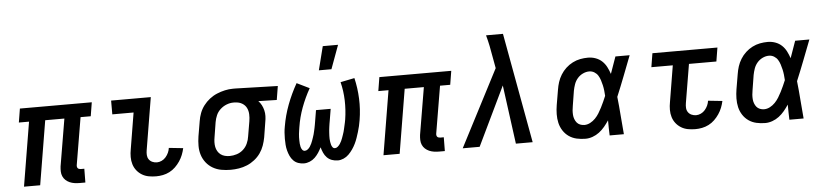

<svg xmlns="http://www.w3.org/2000/svg" viewBox="-45 -1014 5490 1277"><g transform="rotate(-5 2700.0 -375.0)"><path d="M481 8H442Q425 8 408.5 5.5Q392 3 377 -3.5Q362 -10 350 -21Q338 -32 331.5 -47Q325 -62 324.5 -79Q324 -96 326 -113L379 -428H251L180 0H72L143 -428H75L90 -520H570L555 -428H487L434 -113Q433 -107 434 -101.5Q435 -96 438 -92Q441 -88 447 -86Q453 -84 458 -84H482Z M954 8Q929 8 904.5 3.5Q880 -1 859.5 -13.5Q839 -26 824.5 -44.5Q810 -63 803 -86Q796 -109 796 -134.5Q796 -160 801 -186L841 -428H699V-520H964L906 -171Q903 -154 904 -138Q905 -122 913.5 -109.5Q922 -97 936.5 -90.5Q951 -84 967 -84Q983 -84 999 -91.5Q1015 -99 1026.5 -112.5Q1038 -126 1045 -141.5Q1052 -157 1054 -173L1149 -163Q1144 -140 1135.5 -118.5Q1127 -97 1113.5 -77Q1100 -57 1082.5 -40Q1065 -23 1043.5 -12Q1022 -1 999 3.5Q976 8 954 8Z M1452 8Q1420 8 1389.5 2.5Q1359 -3 1333 -18Q1307 -33 1288.5 -56.5Q1270 -80 1261 -108.5Q1252 -137 1252 -168.5Q1252 -200 1257 -232L1274 -332Q1278 -359 1288 -385.5Q1298 -412 1315.5 -435Q1333 -458 1356 -476Q1379 -494 1405.5 -505Q1432 -516 1459 -522Q1486 -528 1513 -528H1531L1812 -520L1797 -428L1674 -431Q1687 -418 1695.5 -401.5Q1704 -385 1708.5 -366.5Q1713 -348 1712.5 -328Q1712 -308 1708 -288L1692 -188Q1687 -161 1677.5 -134Q1668 -107 1651.5 -83.5Q1635 -60 1611.5 -41.5Q1588 -23 1561.5 -12Q1535 -1 1507 3.5Q1479 8 1452 8ZM1453 -84Q1476 -84 1500 -91.5Q1524 -99 1543 -116Q1562 -133 1572.5 -156.5Q1583 -180 1586 -203L1603 -303Q1607 -326 1606 -349.5Q1605 -373 1595.5 -392Q1586 -411 1567 -422.5Q1548 -434 1525 -435L1516 -436H1508Q1485 -436 1462 -427Q1439 -418 1420.5 -401Q1402 -384 1392.5 -362Q1383 -340 1379 -317L1363 -217Q1360 -201 1359.5 -184.5Q1359 -168 1362 -152.5Q1365 -137 1373 -123.5Q1381 -110 1393 -101Q1405 -92 1420.5 -88Q1436 -84 1453 -84Z M1941 8Q1921 8 1902.5 1.5Q1884 -5 1870.5 -19Q1857 -33 1849 -50.5Q1841 -68 1836 -87Q1831 -106 1829.5 -126Q1828 -146 1828 -166Q1828 -186 1829.5 -207Q1831 -228 1835 -248Q1847 -320 1873.5 -390.5Q1900 -461 1938 -528L2022 -487Q1988 -427 1964.5 -363.5Q1941 -300 1931 -235Q1929 -224 1927.5 -212.5Q1926 -201 1924.5 -190Q1923 -179 1923 -168Q1923 -157 1923 -146Q1923 -135 1924 -124.5Q1925 -114 1927.5 -103.5Q1930 -93 1936.5 -84Q1943 -75 1954 -75Q1964 -75 1973.5 -82.5Q1983 -90 1989 -99.5Q1995 -109 1999.5 -118.5Q2004 -128 2007.5 -138Q2011 -148 2014.5 -158Q2018 -168 2021 -178.5Q2024 -189 2026 -199Q2028 -209 2030.5 -219Q2033 -229 2034.5 -239.5Q2036 -250 2038 -260L2051 -338H2149L2136 -260Q2134 -250 2132.5 -240Q2131 -230 2129.5 -219.5Q2128 -209 2127 -199Q2126 -189 2125.5 -179Q2125 -169 2124.5 -159Q2124 -149 2124.5 -139Q2125 -129 2126.5 -119.5Q2128 -110 2130.5 -100.5Q2133 -91 2139 -83Q2145 -75 2155 -75Q2165 -75 2174 -83Q2183 -91 2189 -100Q2195 -109 2199.5 -118.5Q2204 -128 2207.5 -138Q2211 -148 2214.5 -158Q2218 -168 2221 -178Q2224 -188 2226 -198Q2228 -208 2230.5 -218Q2233 -228 2235 -238Q2237 -248 2239 -259Q2249 -323 2247 -386.5Q2245 -450 2230 -509L2324 -528Q2340 -461 2343 -389.5Q2346 -318 2334 -246Q2331 -227 2326.5 -207.5Q2322 -188 2316 -168.5Q2310 -149 2303.5 -130Q2297 -111 2288 -92.5Q2279 -74 2267 -56.5Q2255 -39 2240 -24Q2225 -9 2205.5 -0.5Q2186 8 2167 8Q2146 8 2127 1Q2108 -6 2094.5 -20Q2081 -34 2073 -52Q2065 -70 2060 -89Q2051 -71 2040 -54Q2029 -37 2014 -22.5Q1999 -8 1979.5 0Q1960 8 1941 8ZM2093 -600 2133 -758H2235L2177 -600Z M2881 8H2842Q2825 8 2808.5 5.5Q2792 3 2777 -3.5Q2762 -10 2750 -21Q2738 -32 2731.5 -47Q2725 -62 2724.5 -79Q2724 -96 2726 -113L2779 -428H2651L2580 0H2472L2543 -428H2475L2490 -520H2970L2955 -428H2887L2834 -113Q2833 -107 2834 -101.5Q2835 -96 2838 -92Q2841 -88 2847 -86Q2853 -84 2858 -84H2882Z M3001 0 3266 -512 3252 -589Q3246 -626 3238.5 -662.5Q3231 -699 3221 -735H3334L3468 0H3356L3303 -393L3114 0Z M3821 8Q3790 8 3761.5 1.5Q3733 -5 3710 -21Q3687 -37 3671.5 -61Q3656 -85 3649.5 -113Q3643 -141 3643.5 -171.5Q3644 -202 3649 -232L3666 -332Q3670 -358 3678 -383Q3686 -408 3700.5 -431.5Q3715 -455 3735.5 -474Q3756 -493 3780.5 -505.5Q3805 -518 3831 -523Q3857 -528 3883 -528Q3910 -528 3934.5 -519Q3959 -510 3977 -493Q3995 -476 4006.5 -453.5Q4018 -431 4026 -407Q4036 -435 4046 -463.5Q4056 -492 4066 -520H4161Q4135 -453 4109 -385.5Q4083 -318 4055 -251Q4062 -189 4066.5 -126Q4071 -63 4077 0H3982Q3981 -25 3980.5 -50.5Q3980 -76 3980 -101Q3966 -80 3949.5 -60Q3933 -40 3912.5 -24.5Q3892 -9 3868 -0.5Q3844 8 3821 8ZM3821 -84Q3841 -84 3860 -94Q3879 -104 3894 -119.5Q3909 -135 3920 -153Q3931 -171 3940.5 -189.5Q3950 -208 3958.5 -227Q3967 -246 3975 -265Q3974 -283 3972 -301Q3970 -319 3966 -336.5Q3962 -354 3956.5 -371Q3951 -388 3942 -402.5Q3933 -417 3917.5 -426.5Q3902 -436 3883 -436Q3862 -436 3841 -426Q3820 -416 3805 -398.5Q3790 -381 3782.5 -359.5Q3775 -338 3771 -317L3755 -217Q3752 -202 3751 -187Q3750 -172 3751 -157.5Q3752 -143 3757 -129.5Q3762 -116 3770.5 -105.5Q3779 -95 3792.5 -89.5Q3806 -84 3821 -84Z M4554 8Q4529 8 4504.5 3.5Q4480 -1 4459.5 -13.5Q4439 -26 4424.5 -44.5Q4410 -63 4403 -86Q4396 -109 4396 -134.5Q4396 -160 4401 -186L4441 -428H4298L4313 -520H4747L4732 -428H4549L4506 -171Q4503 -154 4504 -138Q4505 -122 4513.5 -109.5Q4522 -97 4536.5 -90.5Q4551 -84 4567 -84Q4583 -84 4599 -91.5Q4615 -99 4626.5 -112.5Q4638 -126 4645 -141.5Q4652 -157 4654 -173L4749 -163Q4744 -140 4735.5 -118.5Q4727 -97 4713.5 -77Q4700 -57 4682.5 -40Q4665 -23 4643.5 -12Q4622 -1 4599 3.5Q4576 8 4554 8Z M5021 8Q4990 8 4961.5 1.5Q4933 -5 4910 -21Q4887 -37 4871.5 -61Q4856 -85 4849.5 -113Q4843 -141 4843.5 -171.5Q4844 -202 4849 -232L4866 -332Q4870 -358 4878 -383Q4886 -408 4900.5 -431.5Q4915 -455 4935.5 -474Q4956 -493 4980.5 -505.5Q5005 -518 5031 -523Q5057 -528 5083 -528Q5110 -528 5134.5 -519Q5159 -510 5177 -493Q5195 -476 5206.5 -453.5Q5218 -431 5226 -407Q5236 -435 5246 -463.5Q5256 -492 5266 -520H5361Q5335 -453 5309 -385.5Q5283 -318 5255 -251Q5262 -189 5266.5 -126Q5271 -63 5277 0H5182Q5181 -25 5180.5 -50.5Q5180 -76 5180 -101Q5166 -80 5149.5 -60Q5133 -40 5112.5 -24.5Q5092 -9 5068 -0.5Q5044 8 5021 8ZM5021 -84Q5041 -84 5060 -94Q5079 -104 5094 -119.5Q5109 -135 5120 -153Q5131 -171 5140.5 -189.5Q5150 -208 5158.5 -227Q5167 -246 5175 -265Q5174 -283 5172 -301Q5170 -319 5166 -336.5Q5162 -354 5156.5 -371Q5151 -388 5142 -402.5Q5133 -417 5117.5 -426.5Q5102 -436 5083 -436Q5062 -436 5041 -426Q5020 -416 5005 -398.5Q4990 -381 4982.5 -359.5Q4975 -338 4971 -317L4955 -217Q4952 -202 4951 -187Q4950 -172 4951 -157.5Q4952 -143 4957 -129.5Q4962 -116 4970.5 -105.5Q4979 -95 4992.5 -89.5Q5006 -84 5021 -84Z"/></g></svg>

Font: Iosevka Semibold Extended
Style: Italic
Weight: 600
Width: 7
Italic angle: -9°
Monospace: yes
Designer: Belleve Invis
Foundry: Belleve Invis
Version: Version 32.5.0; ttfautohint (v1.8.4)